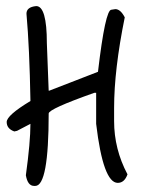

<svg xmlns="http://www.w3.org/2000/svg" viewBox="-20 -577 462 631"><path d="M99 -557Q134 -557 134 -435L140 -279H142L302 -341Q326 -545 346 -545L359 -547Q376 -547 390 -520Q355 -348 355 -222V-179Q355 -87 399 -4Q389 24 367 24Q319 24 296 -170V-272H290Q140 -219 140 -204Q140 34 96 34H92Q71 34 65 -1Q80 -110 80 -170L36 -147L27 -145Q2 -154 2 -176Q2 -198 80 -245V-247Q77 -419 67 -532Q67 -554 99 -557Z"/></svg>

Font: Just Me Again Down Here
Style: Regular
Weight: 400
Designer: Kimberly Geswein
Foundry: Kimberly Geswein
Version: Version 1.002 2007